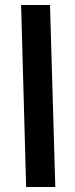

<svg xmlns="http://www.w3.org/2000/svg" viewBox="-20 -744 299 764"><path d="M84 0H200L179 -724H64Z"/></svg>

Font: Noto Sans Arabic SemCond SemBd
Style: Regular
Weight: 600
Width: 4
Designer: Monotype Design Team, Nadine Chahine, Nizar Qandah and Khaled Hosny
Foundry: Monotype Imaging Inc.
Version: Version 2.012